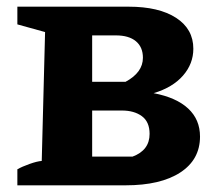

<svg xmlns="http://www.w3.org/2000/svg" viewBox="-20 -555 661 575"><path d="M440 -276Q508 -263 543.5 -230Q579 -197 579 -146Q579 -77 520 -38.5Q461 0 356 0H32V-48Q46 -56 68.5 -64Q91 -72 105 -73L115 -459L32 -482V-535H365Q456 -535 507.5 -501.5Q559 -468 559 -409Q559 -364 528 -328.5Q497 -293 440 -276ZM327 -449H256V-310H356Q408 -338 408 -382Q408 -414 387 -431.5Q366 -449 327 -449ZM345 -224H256V-86H377Q428 -105 428 -154Q428 -190 405 -207Q382 -224 345 -224Z"/></svg>

Font: Piazzolla SC
Style: Bold
Weight: 700
Designer: Juan Pablo del Peral
Foundry: Huerta Tipografica
Version: Version 1.330